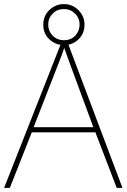

<svg xmlns="http://www.w3.org/2000/svg" viewBox="-20 -916 617 936"><path d="M549 0 445 -271H135L28 0H0L282 -716H307L577 0ZM325 -594Q321 -606 316 -619Q311 -632 305.5 -648Q300 -664 293 -682Q288 -667 282.5 -651.5Q277 -636 271 -621.5Q265 -607 260 -593L144 -296H435ZM292 -696Q252 -696 221.5 -723.5Q191 -751 191 -796Q191 -839 221 -867.5Q251 -896 292 -896Q333 -896 362.5 -866.5Q392 -837 392 -796Q392 -752 362.5 -724Q333 -696 292 -696ZM292 -720Q326 -720 347 -742.5Q368 -765 368 -796Q368 -828 345.5 -850Q323 -872 292 -872Q259 -872 237 -850Q215 -828 215 -796Q215 -765 236.5 -742.5Q258 -720 292 -720Z"/></svg>

Font: Noto Sans Hebrew Thin Thin
Style: Regular
Weight: 250
Version: Version 3.001